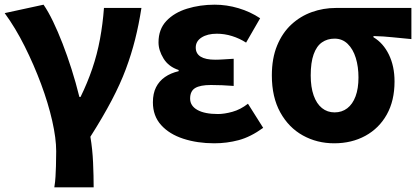

<svg xmlns="http://www.w3.org/2000/svg" viewBox="-21 -598 1790 820"><path d="M211 202Q215 177 216 157Q217 137 218 111.5Q219 86 219 48Q219 -7 202 -82Q185 -157 154.5 -239Q124 -321 84.5 -400Q45 -479 -1 -542L165 -578Q185 -549 205.5 -506.5Q226 -464 246 -412.5Q266 -361 284.5 -303Q303 -245 318 -184H323Q352 -243 373 -304.5Q394 -366 406 -431Q418 -496 423 -564H583Q572 -493 556 -429.5Q540 -366 516.5 -303Q493 -240 456 -169.5Q419 -99 365 -14Q374 39 376.5 96.5Q379 154 379 202Z M894 14Q822 14 762 -5.5Q702 -25 667 -64Q632 -103 632 -161Q632 -199 645.5 -225.5Q659 -252 683.5 -269Q708 -286 742 -294V-299Q699 -313 677.5 -348Q656 -383 656 -417Q656 -473 689.5 -508.5Q723 -544 778 -561Q833 -578 896 -578Q947 -578 997.5 -563Q1048 -548 1090 -520L1030 -416Q1002 -434 970 -444Q938 -454 905 -454Q865 -454 840 -438Q815 -422 815 -395Q815 -369 836 -356Q857 -343 898 -343Q915 -343 936 -344.5Q957 -346 977 -347V-231Q952 -233 927.5 -234Q903 -235 880 -235Q834 -235 812.5 -222Q791 -209 791 -177Q791 -146 822 -128.5Q853 -111 910 -111Q937 -111 971.5 -120.5Q1006 -130 1038 -155L1103 -52Q1049 -13 998.5 0.5Q948 14 894 14Z M1406 14Q1333 14 1272.5 -19.5Q1212 -53 1176 -118Q1140 -183 1140 -276Q1140 -349 1162.5 -403.5Q1185 -458 1223.5 -493.5Q1262 -529 1311 -546.5Q1360 -564 1413 -564H1736V-431Q1690 -435 1654 -439Q1618 -443 1574 -444V-439Q1616 -414 1640 -364.5Q1664 -315 1664 -250Q1664 -168 1631 -109Q1598 -50 1539.5 -18Q1481 14 1406 14ZM1408 -118Q1439 -118 1462 -135.5Q1485 -153 1497.5 -186.5Q1510 -220 1510 -267Q1510 -313 1498.5 -350.5Q1487 -388 1464 -410.5Q1441 -433 1408 -433Q1377 -433 1354 -417Q1331 -401 1318.5 -366Q1306 -331 1306 -276Q1306 -226 1318.5 -190.5Q1331 -155 1354 -136.5Q1377 -118 1408 -118Z"/></svg>

Font: Noto Sans SC ExtraBold
Style: Regular
Weight: 800
Designer: Ryoko NISHIZUKA 西塚涼子 (kana, bopomofo & ideographs); Paul D. Hunt (Latin, Greek & Cyrillic); Sandoll Communications 산돌커뮤니
Foundry: Adobe
Version: Version 2.004-H2;hotconv 1.0.118;makeotfexe 2.5.65603